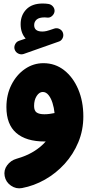

<svg xmlns="http://www.w3.org/2000/svg" viewBox="-20 -740 503 1081"><path d="M63 -460.4Q57.6 -474.6 64.9 -490Q72.3 -505.4 87.4 -510.3L124.5 -522.9Q96.2 -554.2 96.2 -604Q96.2 -654.3 128.2 -687.3Q160.2 -720.2 220.2 -720.2Q237.8 -720.2 252.4 -717.8Q268.6 -715.3 278.6 -702.9Q288.6 -690.4 287.1 -675.8Q285.2 -660.6 272.7 -649.7Q260.3 -638.7 244.6 -641.1Q237.8 -642.1 231.4 -642.1Q200.2 -642.1 186.3 -629.9Q172.4 -617.7 172.4 -598.6Q172.4 -562.5 218.3 -562.5Q230 -562.5 242.4 -565.4Q254.9 -568.4 285.6 -579.1Q301.8 -584.5 316.9 -575.9Q332 -567.4 335.4 -551.3Q338.9 -536.6 331.5 -523.2Q324.2 -509.8 311 -505.9L112.8 -436Q98.1 -431.2 83.3 -438.2Q68.4 -445.3 63 -460.4ZM224.6 -384.3Q290.5 -384.3 341.1 -344.7Q391.6 -305.2 420.4 -237.3Q449.2 -169.4 449.2 -84.5Q449.2 -6.8 420.9 61Q392.6 128.9 344 182.4Q295.4 235.8 233.4 271Q171.4 306.2 104 318.8Q70.8 325.2 41.7 305.2Q12.7 285.2 6.3 251.5Q0 217.8 20.3 190.4Q40.5 163.1 73.2 153.8Q128.4 138.2 169.4 113Q210.4 87.9 237.3 56.6Q234.4 56.6 231.4 56.6Q127 56.6 71.5 8.5Q16.1 -39.6 16.1 -136.7Q16.1 -207 44.7 -263.2Q73.2 -319.3 120.6 -351.8Q168 -384.3 224.6 -384.3ZM171.9 -143.6Q171.9 -116.7 186.3 -106.7Q200.7 -96.7 230 -96.7Q246.1 -96.7 260.5 -98.9Q274.9 -101.1 287.1 -103.5Q284.2 -133.3 275.6 -160.4Q267.1 -187.5 253.2 -204.8Q239.3 -222.2 220.7 -222.2Q201.2 -222.2 186.5 -199.7Q171.9 -177.2 171.9 -143.6Z"/></svg>

Font: Mikhak-FD Black
Style: Regular
Weight: 900
Designer: Amin Abedi
Version: Version 3.2